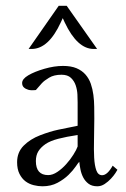

<svg xmlns="http://www.w3.org/2000/svg" viewBox="-20 -633 438 669"><path d="M389.2 -41.5Q388.2 -39.1 382.1 -29.8Q376 -20.5 366.5 -10.3Q356.9 0 344.7 8.1Q332.5 16.1 319.3 16.1Q300.3 16.1 288.6 7.3Q276.9 -1.5 270 -14.6Q263.2 -27.8 260.3 -42.7Q257.3 -57.6 256.3 -69.3Q252.9 -66.4 243.7 -52.7Q234.4 -39.1 218.8 -23.7Q203.1 -8.3 180.4 3.9Q157.7 16.1 127.9 16.1Q113.3 16.1 97.4 12.2Q81.5 8.3 68.8 -1.2Q56.2 -10.7 47.9 -27.1Q39.6 -43.5 39.6 -67.9Q39.6 -102.5 62.5 -125.5Q85.4 -148.4 119.6 -161.6Q153.8 -174.8 182.4 -180.9Q210.9 -187 250.5 -194.8V-276.4Q250.5 -287.1 249.8 -303.5Q249 -319.8 243.9 -335.2Q238.8 -350.6 227.3 -361.6Q215.8 -372.6 194.3 -372.6Q168 -372.6 151.1 -362.3Q134.3 -352.1 126.5 -343.8Q118.7 -335.4 105 -319.3Q88.4 -317.4 78.9 -320.1Q69.3 -322.8 63.2 -328.4Q57.1 -334 57.1 -343.8Q57.1 -357.9 78.6 -370.6Q100.1 -383.3 134.5 -393.3Q168.9 -403.3 199.7 -403.3Q227.5 -403.3 246.6 -395.3Q265.6 -387.2 277.8 -373.3Q290 -359.4 296.4 -341.1Q302.7 -322.8 305.4 -302.2Q308.1 -281.7 308.3 -260.3Q308.6 -238.8 308.6 -218.8Q308.6 -181.6 307.6 -146.5Q306.6 -111.3 308.1 -83.7Q309.6 -56.2 315.7 -39.3Q321.8 -22.5 335.9 -22.5Q354 -22.5 372.6 -55.7ZM250.5 -162.6Q210.9 -156.7 182.9 -149.4Q154.8 -142.1 138.4 -130.9Q122.1 -119.6 113.5 -105.7Q105 -91.8 105 -71.8Q105 -22.9 147.9 -22.9Q163.6 -22.9 180.2 -34.2Q196.8 -45.4 210.9 -61.3Q225.1 -77.1 235.8 -94.2Q246.6 -111.3 250.5 -122.6ZM212.4 -612.8 318.4 -462.4H307.1Q249.5 -461.9 205.6 -554.7L198.7 -569.8L191.9 -555.2Q149.4 -462.9 90.8 -462.4H79.6L184.6 -612.8Z"/></svg>

Font: Lancelot
Style: Regular
Weight: 400
Designer: Marion Kadi
Foundry: Marion Kadi, Anton Koovit
Version: 1.004